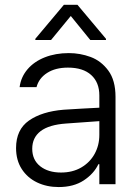

<svg xmlns="http://www.w3.org/2000/svg" viewBox="-20 -756 566 788"><path d="M241.2 -305.7Q275.4 -308.1 317.1 -310.3Q358.9 -312.5 387.7 -314V-364.3Q387.7 -418 354.2 -448.2Q320.8 -478.5 258.8 -478.5Q207.5 -478.5 173.6 -456.8Q139.6 -435.1 129.9 -398.4H60.5Q65.9 -439.9 93 -471.7Q120.1 -503.4 164.1 -520.8Q208 -538.1 262.7 -538.1Q308.6 -538.1 351.8 -522.2Q395 -506.3 424.6 -466.3Q454.1 -426.3 454.1 -358.4V0H387.7V-82H383.8Q365.2 -43 323.7 -15.6Q282.2 11.7 220.7 11.7Q171.9 11.7 132.1 -7.3Q92.3 -26.4 69.1 -62.5Q45.9 -98.6 45.9 -148.4Q45.9 -224.1 98.9 -261.2Q151.9 -298.3 241.2 -305.7ZM230.5 -47.9Q277.8 -47.9 313.5 -68.6Q349.1 -89.4 368.4 -124.5Q387.7 -159.7 387.7 -202.1V-258.8L251 -249Q181.2 -244.1 146.7 -217.8Q112.3 -191.4 112.3 -145.5Q112.3 -99.6 145 -73.7Q177.7 -47.9 230.5 -47.9ZM270.5 -690.4 189.5 -591.8H125V-596.7L242.2 -736.3H297.9L415 -596.7V-591.8H350.6Z"/></svg>

Font: Pretendard Light
Style: Regular
Weight: 300
Designer: Base glyphs from Inter by Rasmus Andersson; Hangeul glyphs from Noto Sans CJK(Source Han Sans) by Jang Soo-young and Kan
Foundry: Kil Hyung-jin
Version: Version 1.309